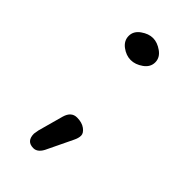

<svg xmlns="http://www.w3.org/2000/svg" viewBox="-172 -519 609 609"><g transform="rotate(45 132.5 -215.0)"><path d="M142.6 13.7Q129.9 43 109.4 43Q78.1 43 78.1 8.8Q78.1 8.8 81.1 -8.8L104.5 -93.8Q113.3 -124 138.7 -124Q161.1 -124 174.8 -113.8Q188.5 -103.5 188.5 -92.3Q188.5 -81.1 181.6 -67.4ZM190.4 -422.9Q190.4 -401.4 170.4 -387.2Q150.4 -373 129.9 -373Q109.4 -373 90.3 -387.2Q71.3 -401.4 71.3 -422.9Q71.3 -444.3 91.3 -458.5Q111.3 -472.7 130.9 -472.7Q150.4 -472.7 170.4 -458.5Q190.4 -444.3 190.4 -422.9Z"/></g></svg>

Font: Jura
Style: DemiBold
Weight: 600
Version: Version 2.5